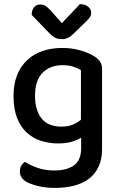

<svg xmlns="http://www.w3.org/2000/svg" viewBox="-20 -716 585 937"><path d="M376 -44Q357 -32 329.5 -24Q302 -16 264 -16Q220 -16 180.5 -28.5Q141 -41 111 -68.5Q81 -96 63.5 -140Q46 -184 46 -248Q46 -306 63.5 -349.5Q81 -393 112.5 -422.5Q144 -452 187.5 -467Q231 -482 284 -482Q333 -482 374.5 -469.5Q416 -457 442 -440Q459 -429 468.5 -415Q478 -401 478 -381V13Q478 63 460.5 99Q443 135 412.5 157.5Q382 180 340 190.5Q298 201 250 201Q199 201 162 191Q125 181 108 171Q77 152 77 121Q77 104 84 92.5Q91 81 102 74Q125 90 163 103Q201 116 244 116Q307 116 341.5 90.5Q376 65 376 8ZM279 -98Q313 -98 336 -108Q359 -118 375 -132V-374Q360 -383 338 -390.5Q316 -398 286 -398Q225 -398 188 -361Q151 -324 151 -249Q151 -208 161 -179Q171 -150 188 -132Q205 -114 228.5 -106Q252 -98 279 -98ZM282 -603 370 -696Q396 -695 410.5 -683Q425 -671 425 -654Q425 -640 416.5 -629Q408 -618 393 -604L335 -548Q312 -525 282 -525Q264 -525 250 -531.5Q236 -538 217 -558L135 -643V-648Q135 -665 145.5 -679.5Q156 -694 176 -694Q191 -694 201.5 -687.5Q212 -681 228 -664Z"/></svg>

Font: Baloo Bhai 2 Medium
Style: Regular
Weight: 500
Designer: Supriya Tembe, Noopur Datye and Ek Type
Foundry: Ek Type
Version: Version 1.640;PS 1.000;hotconv 16.6.51;makeotf.lib2.5.65220;